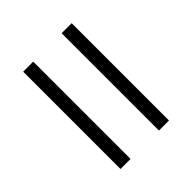

<svg xmlns="http://www.w3.org/2000/svg" viewBox="-20 -695 703 703"><g transform="rotate(45 331.5 -343.5)"><path d="M80 -270H584V-218H80ZM80 -469H584V-417H80Z"/></g></svg>

Font: Albert Sans Light
Style: Regular
Weight: 300
Designer: Andreas Rasmussen
Foundry: a.Foundry
Version: Version 1.025